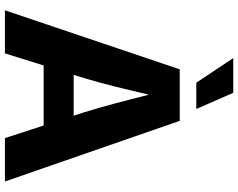

<svg xmlns="http://www.w3.org/2000/svg" viewBox="-116 -874 990 799"><g transform="rotate(90 379.5 -475.0)"><path d="M23.4 0H202.6L252.9 -161.1H502.9L555.2 0H735.8L483.4 -727.5H269ZM324.7 -796.4H434.1L366.7 -950.2H222.2ZM292 -286.1 306.6 -333C330.1 -411.1 351.6 -501 374.5 -599.6C398.9 -501.5 422.4 -412.6 446.8 -333L461.9 -286.1Z"/></g></svg>

Font: Raveo
Style: Bold
Weight: 700
Designer: Jakub Foglar, Rasmus Andersson (Inter)
Foundry: Jakubfoglar.com
Version: Version 1.100;Glyphs 3.2.3 (3260)